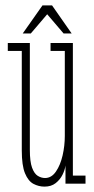

<svg xmlns="http://www.w3.org/2000/svg" viewBox="-20 -683 349 714"><path d="M145.5 11Q124 11 104.5 0.8Q85 -9.5 73 -38.5Q61 -67.5 61 -123.5V-493.5H9V-523H91V-125.5Q91 -82 99.2 -59.5Q107.5 -37 120.5 -29Q133.5 -21 147.5 -21Q171.5 -21 188 -45Q204.5 -69 212.8 -105Q221 -141 221 -177.5V-493.5H168V-523H251V-30H298V0H223.5V-67.5Q221.5 -51.5 212.5 -33.2Q203.5 -15 187 -2Q170.5 11 145.5 11ZM64.5 -558.5 138 -663H173.5L246.5 -558.5H216.5L155.5 -630L94.5 -558.5Z"/></svg>

Font: Imbue Thin
Style: Regular
Weight: 100
Designer: Tyler Finck
Foundry: Etcetera Type Company
Version: Version 1.102